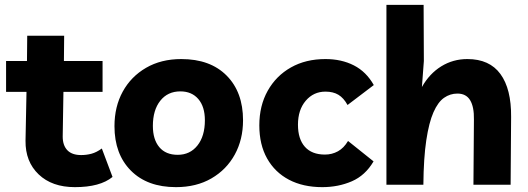

<svg xmlns="http://www.w3.org/2000/svg" viewBox="-20 -760 2174 790"><path d="M288 10Q194 10 139 -42.5Q84 -95 85 -181L89 -382H5V-509H91L92 -613H244L243 -509H402V-382H241L238 -198Q238 -162 257 -142Q276 -122 314 -122Q336 -122 356.5 -127.5Q377 -133 399 -149L443 -32Q392 10 288 10Z M726 -517Q845 -517 912.5 -449Q980 -381 980 -265Q980 -186 946 -124Q912 -62 850 -26Q788 10 704 10Q586 10 518.5 -58Q451 -126 451 -241Q451 -321 485 -383Q519 -445 581 -481Q643 -517 726 -517ZM711 -123Q762 -123 792.5 -161.5Q823 -200 823 -265Q823 -321 796 -352.5Q769 -384 722 -384Q670 -384 639.5 -345.5Q609 -307 609 -242Q609 -186 635.5 -154.5Q662 -123 711 -123Z M1306 10Q1227 10 1169 -20.5Q1111 -51 1079 -108Q1047 -165 1047 -244Q1047 -325 1081.5 -386.5Q1116 -448 1177 -482.5Q1238 -517 1319 -517Q1385 -517 1436 -491Q1487 -465 1518 -410L1410 -328Q1394 -357 1372.5 -370Q1351 -383 1319 -383Q1270 -383 1238 -345.5Q1206 -308 1206 -247Q1206 -188 1234.5 -156Q1263 -124 1317 -124Q1346 -124 1370.5 -137.5Q1395 -151 1412 -180L1517 -96Q1483 -38 1427.5 -14Q1372 10 1306 10Z M1570 0V-740H1723L1724 -509L1716 -402Q1747 -457 1795.5 -487Q1844 -517 1903 -517Q1994 -517 2039 -455.5Q2084 -394 2083 -279L2081 0H1928L1930 -268Q1931 -320 1914.5 -347.5Q1898 -375 1862 -375Q1832 -375 1807 -357.5Q1782 -340 1763.5 -298Q1745 -256 1734 -183Q1723 -110 1722 0Z"/></svg>

Font: Livvic
Style: Bold
Weight: 700
Designer: Jacques Le Bailly, Baron von Fonthausen
Version: Version 1.001; ttfautohint (v1.8.2)